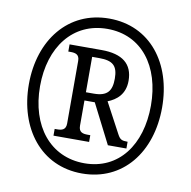

<svg xmlns="http://www.w3.org/2000/svg" viewBox="-81 -806 893 897"><g transform="rotate(10 365.0 -357.5)"><path d="M365 10C559 10 681 -146 681 -358C681 -568 561 -725 366 -725C172 -725 49 -568 49 -358C49 -149 170 10 365 10ZM368 -39C206 -39 102 -169 102 -358C102 -544 203 -676 366 -676C529 -676 628 -545 628 -358C628 -172 531 -39 368 -39ZM204 -141H373V-173H361C338 -173 318 -177 318 -208V-328H367L462 -141H550V-173C522 -173 514 -177 502 -199L425 -343C466 -359 505 -390 505 -454C505 -534 455 -574 356 -574H204V-540H215C237 -540 257 -536 257 -505V-208C257 -177 237 -173 215 -173H204ZM318 -367V-535H352C416 -535 440 -514 440 -453C440 -395 420 -367 355 -367Z"/></g></svg>

Font: Noto Serif Condensed Semi
Style: Regular
Weight: 600
Width: 3
Designer: Monotype Design Team
Foundry: Monotype Imaging Inc.
Version: Version 1.002